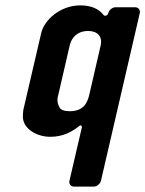

<svg xmlns="http://www.w3.org/2000/svg" viewBox="-20 -503 540 713"><path d="M284 -30 238 168C235 180 243 190 255 190H328C340 190 352 180 355 168L499 -454C502 -466 494 -476 482 -476H409C397 -476 385 -466 382 -454L381 -452C379 -445 369 -442 365 -447C346 -471 318 -483 278 -483C204 -483 144 -429 133 -380L69 -105C66 -94 65 -83 65 -74C62 -27 114 5 167 5C215 5 248 -14 274 -35C280 -40 285 -36 284 -30ZM307 -388C343 -388 361 -367 354 -335L312 -153C305 -123 292 -90 239 -90C219 -90 204 -95 200 -106C190 -127 193 -137 197 -153L239 -335C245 -362 267 -388 307 -388Z"/></svg>

Font: DIN Rundschrift
Style: BreitKursiv
Weight: 400
Width: 7
Version: Version 1.027